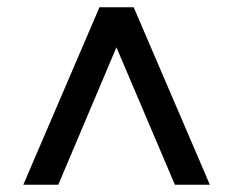

<svg xmlns="http://www.w3.org/2000/svg" viewBox="-20 -648 640 527"><path d="M44 -141 253 -628H347L556 -141H460L269 -590H330L140 -141Z"/></svg>

Font: Mulish ExtraLight
Style: Regular
Weight: 200
Designer: Vernon Adams
Foundry: Vernon Adams
Version: Version 3.603